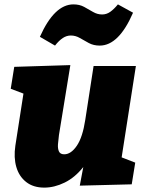

<svg xmlns="http://www.w3.org/2000/svg" viewBox="-20 -841 666 876"><path d="M182 15Q132 15 99.5 -10.5Q67 -36 54.5 -79Q42 -122 50 -176L87 -414L29 -436L45 -536L301 -544L249 -225Q246 -203 244.5 -183Q243 -163 249 -150Q255 -137 273 -137Q304 -137 330.5 -176Q357 -215 369 -294L407 -540H600L535 -123L597 -99L581 0L344 6L360 -79Q322 -31 275 -8Q228 15 182 15ZM435 -633Q407 -633 385.5 -644.5Q364 -656 344.5 -667.5Q325 -679 303 -679Q284 -679 266.5 -667.5Q249 -656 231 -633L162 -673Q228 -821 315 -821Q343 -821 364 -809.5Q385 -798 404.5 -786.5Q424 -775 446 -775Q466 -775 483 -787Q500 -799 518 -821L587 -783Q522 -633 435 -633Z"/></svg>

Font: Bitter Black
Style: Italic
Weight: 900
Italic angle: -9°
Designer: Sol Matas, and Bitter project Authors
Foundry: Sol Matas
Version: Version 2.001